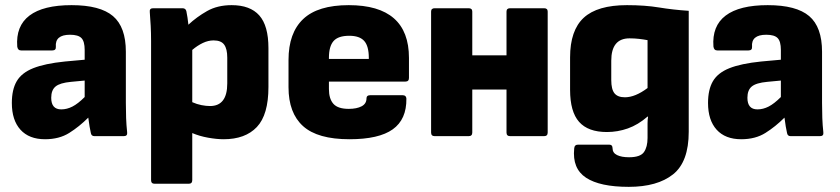

<svg xmlns="http://www.w3.org/2000/svg" viewBox="-20 -529 3263 746"><path d="M155 12Q93 12 59.5 -25Q26 -62 26 -129Q26 -181 45 -213.5Q64 -246 109 -264Q154 -282 232 -290L309 -297V-335Q309 -368 296.5 -381Q284 -394 252 -394Q193 -394 197 -347Q198 -333 183 -333H62Q49 -333 47 -348Q41 -428 94.5 -468.5Q148 -509 258 -509Q369 -509 419 -466.5Q469 -424 469 -328V-129Q469 -98 470 -70.5Q471 -43 474 -15Q476 0 461 0H347Q335 0 333 -12Q328 -33 323 -72Q288 -37 249 -12.5Q210 12 155 12ZM179 -149Q179 -104 218 -104Q240 -104 261.5 -115Q283 -126 309 -152V-216L256 -211Q213 -207 196 -193Q179 -179 179 -149Z M581 185Q567 185 567 171V-370Q567 -401 565.5 -429Q564 -457 562 -482Q560 -497 575 -497H689Q701 -497 704 -486Q709 -462 712 -433Q744 -463 784.5 -486Q825 -509 880 -509Q952 -509 987.5 -469Q1023 -429 1023 -342V-191Q1023 -83 978 -35.5Q933 12 849 12Q822 12 788.5 6Q755 0 727 -12V171Q727 185 713 185ZM810 -372Q789 -372 768 -362Q747 -352 727 -335V-132Q745 -124 763 -120.5Q781 -117 796 -117Q863 -117 863 -205V-305Q863 -339 851 -355.5Q839 -372 810 -372Z M1338 12Q1214 12 1157.5 -39Q1101 -90 1101 -190V-296Q1101 -401 1158 -455Q1215 -509 1335 -509Q1569 -509 1569 -304V-226Q1569 -212 1555 -212H1258V-183Q1258 -145 1275.5 -125.5Q1293 -106 1335 -106Q1366 -106 1385 -116Q1404 -126 1404 -147Q1404 -159 1418 -159H1545Q1558 -159 1559 -146Q1560 -65 1506 -26.5Q1452 12 1338 12ZM1258 -300H1413V-304Q1413 -350 1395 -370Q1377 -390 1337 -390Q1294 -390 1276 -369.5Q1258 -349 1258 -304Z M1669 0Q1655 0 1655 -14V-484Q1655 -497 1669 -497H1801Q1815 -497 1815 -484V-314H1948V-484Q1948 -497 1962 -497H2094Q2108 -497 2108 -484V-14Q2108 0 2094 0H1962Q1948 0 1948 -14V-181H1815V-14Q1815 0 1801 0Z M2423 197Q2311 197 2257 161.5Q2203 126 2211 48Q2212 33 2226 33H2347Q2360 33 2360 47Q2360 65 2377.5 73.5Q2395 82 2424 82Q2468 82 2482 62Q2496 42 2496 7V-25Q2496 -38 2496 -50.5Q2496 -63 2498 -76H2496Q2459 -44 2419.5 -30Q2380 -16 2338 -16Q2265 -16 2230 -55.5Q2195 -95 2195 -180V-306Q2195 -411 2248 -460Q2301 -509 2416 -509Q2486 -509 2540.5 -500Q2595 -491 2656 -487V-17Q2656 100 2595 148.5Q2534 197 2423 197ZM2408 -151Q2448 -151 2496 -187V-373Q2480 -376 2462.5 -378Q2445 -380 2426 -380Q2355 -380 2355 -293V-218Q2355 -182 2367.5 -166.5Q2380 -151 2408 -151Z M2860 12Q2798 12 2764.5 -25Q2731 -62 2731 -129Q2731 -181 2750 -213.5Q2769 -246 2814 -264Q2859 -282 2937 -290L3014 -297V-335Q3014 -368 3001.5 -381Q2989 -394 2957 -394Q2898 -394 2902 -347Q2903 -333 2888 -333H2767Q2754 -333 2752 -348Q2746 -428 2799.5 -468.5Q2853 -509 2963 -509Q3074 -509 3124 -466.5Q3174 -424 3174 -328V-129Q3174 -98 3175 -70.5Q3176 -43 3179 -15Q3181 0 3166 0H3052Q3040 0 3038 -12Q3033 -33 3028 -72Q2993 -37 2954 -12.5Q2915 12 2860 12ZM2884 -149Q2884 -104 2923 -104Q2945 -104 2966.5 -115Q2988 -126 3014 -152V-216L2961 -211Q2918 -207 2901 -193Q2884 -179 2884 -149Z"/></svg>

Font: Sofia Sans Black
Style: Regular
Weight: 900
Designer: Botio Nikoltchev, Ani Petrova
Foundry: lettersoup
Version: Version 4.100; ttfautohint (v1.8.3)